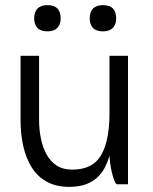

<svg xmlns="http://www.w3.org/2000/svg" viewBox="-20 -717 597 747"><path d="M113 -645Q113 -697 165 -697Q216 -697 216 -645Q216 -622 203 -608.5Q190 -595 165 -595Q138 -595 125.5 -608.5Q113 -622 113 -645ZM329 -645Q329 -697 381 -697Q432 -697 432 -645Q432 -622 419 -608.5Q406 -595 381 -595Q354 -595 341.5 -608.5Q329 -622 329 -645ZM132 -500V-249H60V-500ZM132 -251Q132 -214 139 -179Q146 -144 161 -116.5Q176 -89 200.5 -73Q225 -57 261 -57Q341 -57 373.5 -113.5Q406 -170 406 -276Q406 -276 415 -276Q424 -276 424 -276Q424 -208 415.5 -154.5Q407 -101 387.5 -64.5Q368 -28 334 -9Q300 10 249 10Q199 10 163 -9.5Q127 -29 104.5 -64Q82 -99 71 -146.5Q60 -194 60 -251ZM478 -500V0H436Q431 0 425.5 -13Q420 -26 415.5 -45Q411 -64 408.5 -83.5Q406 -103 406 -115V-500Z"/></svg>

Font: Haskoy
Style: Regular
Weight: 400
Designer: Ertekin Erdin
Foundry: Ertekin Erdin
Version: Version 1.500